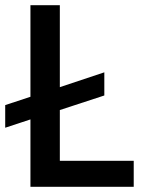

<svg xmlns="http://www.w3.org/2000/svg" viewBox="-27 -718 569 738"><path d="M487 0H90V-259L-7 -227V-314L90 -346V-698H203V-383L374 -440V-351L203 -295V-100H487Z"/></svg>

Font: Plexus Sans Medium
Style: Regular
Weight: 500
Version: Version 2.001;PS 002.001;hotconv 1.0.70;makeotf.lib2.5.58329